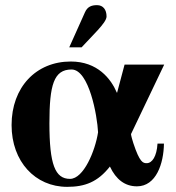

<svg xmlns="http://www.w3.org/2000/svg" viewBox="-20 -712 684 746"><path d="M361 -198C350 -126 305 -17 252 -17C194 -17 172 -73 172 -233C172 -382 189 -442 258 -442C326 -442 358 -262 361 -198ZM618 -461H464L435 -352H434C411 -406 359 -473 255 -473C120 -473 25 -373 25 -226C25 -84 117 14 241 14C310 14 360 -5 407 -65C431 -14 466 12 512 12C587 12 616 -77 617 -154H592C589 -104 571 -78 550 -78C536 -78 523 -80 498 -156C495 -165 489 -186 489 -191ZM249 -528H297L360 -595C379 -616 394 -635 394 -648C394 -674 381 -692 357 -692C337 -692 320 -687 310 -664Z"/></svg>

Font: XITS
Style: Bold
Weight: 700
Designer: MicroPress Inc., with final additions and corrections provided by Coen Hoffman, Elsevier (retired)
Version: Version 1.302